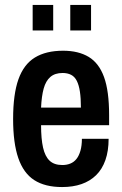

<svg xmlns="http://www.w3.org/2000/svg" viewBox="-20 -744 494 776"><path d="M231 12Q162 12 118.5 -16Q75 -44 54 -105Q33 -166 33 -263Q33 -363 54.5 -423.5Q76 -484 121 -511.5Q166 -539 235 -539Q297 -539 338.5 -514Q380 -489 400.5 -432.5Q421 -376 421 -279V-238H146Q146 -183 154 -147.5Q162 -112 180.5 -94.5Q199 -77 232 -77Q250 -77 264.5 -83Q279 -89 289 -101.5Q299 -114 305 -134.5Q311 -155 311 -183H419Q419 -134 406 -97Q393 -60 368.5 -36Q344 -12 309.5 0Q275 12 231 12ZM146 -309H307Q307 -347 303 -373.5Q299 -400 290.5 -417Q282 -434 267.5 -441.5Q253 -449 233 -449Q202 -449 183.5 -433Q165 -417 156.5 -386Q148 -355 146 -309ZM112 -621V-724H195V-621ZM264 -621V-724H348V-621Z"/></svg>

Font: Archivo SemiBold Condensed
Style: Regular
Weight: 600
Width: 3
Version: Version 2.001